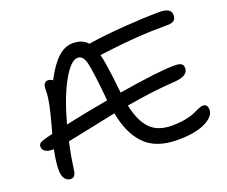

<svg xmlns="http://www.w3.org/2000/svg" viewBox="-117 -873 1283 1085"><g transform="rotate(-20 524.5 -331.0)"><path d="M138.2 27.8Q117.2 27.8 103.5 10Q89.8 -7.8 89.8 -43Q89.8 -92.3 105 -163.1H99.1Q70.3 -163.1 54.2 -173.1Q38.1 -183.1 38.1 -202.1Q38.1 -214.8 46.6 -222.2Q55.2 -229.5 79.1 -235.8Q81.1 -236.3 98.4 -241Q115.7 -245.6 126 -248Q127.4 -253.9 136 -284.7Q144.5 -315.4 146.7 -324.5Q148.9 -333.5 155.5 -359.4Q162.1 -385.3 164.6 -398.4Q167 -411.6 170.7 -432.4Q174.3 -453.1 175.5 -470.2Q176.8 -487.3 176.8 -503.9Q176.8 -521 184.6 -531Q192.4 -541 207 -541Q218.8 -541 233.9 -530.8Q276.4 -612.3 318.6 -651.1Q360.8 -689.9 409.2 -689.9Q466.3 -689.9 497.1 -654.8Q597.2 -670.4 720.2 -679.2Q843.3 -688 930.2 -688Q1000 -688 1000 -645Q1000 -603 952.1 -603Q846.2 -603 758.8 -596.7Q671.4 -590.3 610.1 -582.3Q548.8 -574.2 534.2 -573.2Q548.8 -520.5 565.9 -359.9Q567.4 -346.7 568.8 -335Q811.5 -375 904.8 -375Q935.5 -375 947.3 -366.9Q959 -358.9 959 -340.8Q959 -293 874 -288.1Q747.6 -280.8 582 -252Q603.5 -152.3 649.2 -106.2Q694.8 -60.1 777.8 -60.1Q823.2 -60.1 860.4 -67.4Q897.5 -74.7 916 -83.5Q934.6 -92.3 951.7 -99.6Q968.8 -106.9 979 -106.9Q1007.8 -106.9 1007.8 -71.8Q1007.8 -32.7 948.5 -2.9Q889.2 26.9 780.8 26.9Q713.9 26.9 663.6 8.1Q613.3 -10.7 580.3 -47.1Q547.4 -83.5 527.3 -129.4Q507.3 -175.3 495.1 -236.8Q433.6 -224.6 334.7 -203.6Q235.8 -182.6 200.2 -175.8Q184.1 -107.9 170.9 -11.2Q164.6 29.3 138.2 27.8ZM407.2 -603Q365.7 -603 314.7 -512.2Q263.7 -421.4 222.2 -269Q336.4 -293.9 481.9 -319.8Q480 -333.5 480 -341.8Q464.4 -503.4 451.9 -553.2Q439.5 -603 407.2 -603Z"/></g></svg>

Font: Shantell Sans Irregular Bouncy
Style: Regular
Weight: 400
Designer: Stephen Nixon, Anya Danilova, Shantell Martin
Foundry: Arrow Type
Version: Version 1.006;[9816181b4]